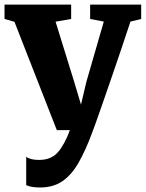

<svg xmlns="http://www.w3.org/2000/svg" viewBox="-21 -576 645 850"><path d="M156 254Q116 254 95 243.5V118Q112.5 132 152.5 132Q205.5 132 235.2 98Q265 64 288.5 0H230.5L43 -479.5L-1 -492V-555.5H294V-492L225 -480L307.5 -213.5L337.5 -113L361.5 -214L438.5 -480.5L378 -492V-555.5H604V-492L556.5 -480.5Q538 -424 516 -359Q494 -294 472.2 -230.8Q450.5 -167.5 432 -114.5Q413.5 -61.5 401.2 -27.2Q389 7 386.5 12.5Q358 89.5 327.2 143.5Q296.5 197.5 255.8 225.8Q215 254 156 254Z"/></svg>

Font: Merriweather Black
Style: Regular
Weight: 900
Designer: Eben Sorkin
Foundry: Eben Sorkin
Version: Version 2.200;gftools[0.9.31]